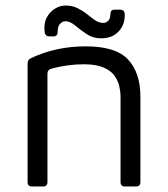

<svg xmlns="http://www.w3.org/2000/svg" viewBox="-20 -676 609 696"><path d="M80 -446Q80 -459 92 -465Q182 -508 291 -508Q400 -508 444.5 -460Q489 -412 489 -325V-16Q489 0 473 0H433Q417 0 417 -16V-325Q417 -343 412.5 -363Q408 -383 395 -401.5Q382 -420 355 -431.5Q328 -443 283 -443Q255 -443 225.5 -439Q196 -435 166 -427Q152 -423 152 -409V-16Q152 0 136 0H96Q80 0 80 -16ZM189 -561Q189 -544 174 -544H160Q144 -544 142 -559Q138 -590 149 -611.5Q160 -633 179 -644.5Q198 -656 218 -656Q242 -656 261 -646.5Q280 -637 295.5 -624.5Q311 -612 325 -602.5Q339 -593 354 -593Q365 -593 372.5 -601Q380 -609 380 -624Q380 -641 395 -641H415Q431 -641 432 -626Q434 -588 410.5 -562.5Q387 -537 346 -537Q317 -537 294 -552.5Q271 -568 252.5 -583.5Q234 -599 217 -599Q207 -599 198 -590Q189 -581 189 -561Z"/></svg>

Font: Pitagon Sans
Style: Regular
Weight: 400
Designer: Travis Tran
Foundry: Pitagon
Version: Version 1.001; ttfautohint (v1.8.4.7-5d5b);gftools[0.9.26]